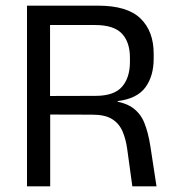

<svg xmlns="http://www.w3.org/2000/svg" viewBox="-20 -659 616 679"><path d="M448 0 430 -131Q425 -168 413 -195.2Q401 -222.5 376.2 -238Q351.5 -253.5 306 -253.5L132.5 -254V-319.5L318 -320Q383.5 -320 411.5 -352.2Q439.5 -384.5 439.5 -440V-455Q439.5 -510 411 -540.2Q382.5 -570.5 316 -570.5H130V-639H327Q430 -639 476.8 -593.8Q523.5 -548.5 523.5 -469V-452Q523.5 -389.5 494 -349.8Q464.5 -310 396 -301.5V-291.5L360.5 -304Q416 -300 446.2 -279.8Q476.5 -259.5 490.5 -224.5Q504.5 -189.5 512 -140.5L533.5 0ZM75.5 0V-639H157V-297.5L157.5 -266V0Z"/></svg>

Font: Anek Odia
Style: Regular
Weight: 400
Designer: Yesha Goshar & Mahesh Sahu (Odia), Yesha Goshar (Latin)
Foundry: Ek Type
Version: Version 1.003